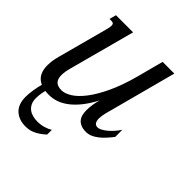

<svg xmlns="http://www.w3.org/2000/svg" viewBox="-201 -645 979 979"><g transform="rotate(45 288.5 -155.0)"><path d="M192.4 -518.6 97.7 -165.5Q87.9 -130.4 87.9 -106.4Q87.9 -78.6 101.1 -64.9Q114.3 -51.3 143.6 -51.3Q166.5 -51.3 195.8 -69.3Q225.1 -87.4 255.6 -126.7Q286.1 -166 315.4 -228.3Q344.7 -290.5 368.2 -378.4L405.3 -518.6H489.7L393.6 -157.2Q391.6 -150.4 389.2 -141.4Q386.7 -132.3 384.5 -122.8Q382.3 -113.3 380.9 -103.3Q379.4 -93.3 379.4 -84.5Q379.4 -68.8 385.5 -58.1Q391.6 -47.4 408.2 -47.4Q414.6 -47.4 425.5 -52.5Q436.5 -57.6 450 -67.9Q463.4 -78.1 477.5 -93.3Q491.7 -108.4 504.9 -128.4V-77.1Q490.2 -58.1 475.3 -42Q460.4 -25.9 445.1 -14.2Q429.7 -2.4 413.8 4.2Q397.9 10.7 381.3 10.7Q359.4 10.7 344.5 4.4Q329.6 -2 320.8 -12.7Q312 -23.4 308.3 -38.1Q304.7 -52.7 304.7 -68.8Q304.7 -89.8 308.1 -111.6Q311.5 -133.3 317.4 -152.8Q293.9 -107.9 269 -76.9Q244.1 -45.9 218.3 -26.4Q192.4 -6.8 166.3 2Q140.1 10.7 114.3 10.7Q84.5 10.7 63.2 3.7Q42 -3.4 28.3 -16.6Q14.6 -29.8 8.3 -48.6Q2 -67.4 2 -90.8Q2 -124 12.7 -162.6L85.4 -433.6Q87.9 -443.8 89.4 -451.4Q90.8 -459 90.8 -464.4Q90.8 -474.6 86.2 -478.3Q81.5 -481.9 72.8 -481.9H59.1L68.8 -518.6ZM55.2 -10.7H93.3Q85.9 11.2 82.5 31Q79.1 50.8 79.1 69.3Q79.1 91.3 86.7 106.4Q94.2 121.6 106.7 130.9Q119.1 140.1 135.3 144.3Q151.4 148.4 168.5 148.4Q191.9 148.4 213.9 142.1Q235.8 135.7 251 126V159.7Q234.9 174.8 220.2 184.3Q205.6 193.8 192.4 199.5Q179.2 205.1 167 207Q154.8 209 144 209Q95.7 209 66.4 181.9Q37.1 154.8 37.1 101.1Q37.1 80.1 41.3 52.2Q45.4 24.4 55.2 -10.7Z"/></g></svg>

Font: Arian Grqi
Style: Italic
Weight: 400
Italic angle: -15°
Designer: Ruben Hakobyan (Tarumian)
Foundry: Ruben Hakobyan (Tarumian)
Version: Version 1.002